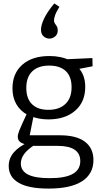

<svg xmlns="http://www.w3.org/2000/svg" viewBox="-20 -865 599 1124"><path d="M264 239Q147 239 89 205Q31 171 31 107Q31 62 61 27Q91 -8 149 -34L150 -18Q118 -20 101 -31.5Q84 -43 84 -64Q84 -72 86 -80Q88 -88 93.5 -102.5Q99 -117 110.5 -141.5Q122 -166 140 -206L142 -192Q99 -215 76 -254.5Q53 -294 53 -348Q53 -435 110.5 -486Q168 -537 269 -537Q337 -537 386 -513L364 -518L521 -525L522 -477L429 -459L436 -471Q457 -451 468 -422Q479 -393 479 -356Q479 -268 420 -217Q361 -166 263 -166Q207 -166 160 -185L178 -194L152 -63L135 -73H331Q427 -73 477 -35.5Q527 2 527 72Q527 153 460.5 196Q394 239 264 239ZM271 178Q362 178 406 153Q450 128 450 78Q450 34 417 11.5Q384 -11 318 -11H159L182 -16Q102 34 102 92Q102 135 143.5 156.5Q185 178 271 178ZM263 -222Q327 -222 363 -256.5Q399 -291 399 -354Q399 -417 365 -449Q331 -481 268 -481Q204 -481 169 -447.5Q134 -414 134 -350Q134 -288 167.5 -255Q201 -222 263 -222ZM298 -845 328 -825Q309 -795 302.5 -775.5Q296 -756 296 -746Q296 -735 301.5 -727.5Q307 -720 312.5 -711Q318 -702 318 -687Q318 -664 302.5 -651.5Q287 -639 269 -639Q251 -639 235.5 -652Q220 -665 220 -691Q220 -718 238.5 -757Q257 -796 298 -845Z"/></svg>

Font: Bitter Thin
Style: Regular
Weight: 400
Version: Version 3.021